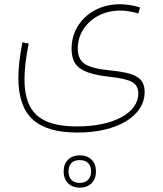

<svg xmlns="http://www.w3.org/2000/svg" viewBox="-20 -341 754 888"><path d="M627.9 -306.6Q604 -314 580.6 -317.6Q557.1 -321.3 534.7 -321.3Q470.7 -321.3 419.9 -294.2Q369.1 -267.1 340.1 -220.2Q311 -173.3 311 -114.3Q311 -73.2 328.1 -47.4Q345.2 -21.5 384.3 -7.1Q423.3 7.3 489.7 14.6Q564 22.5 591.8 38.8Q619.6 55.2 619.6 90.8Q619.6 125 599.1 153.1Q578.6 181.2 541 201.4Q503.4 221.7 451.4 232.7Q399.4 243.7 336.4 243.7Q251 243.7 197.3 221.2Q143.6 198.7 118.4 150.4Q93.3 102.1 93.3 25.4Q93.3 -9.3 98.1 -50.8Q103 -92.3 112.8 -139.6L83.5 -145.5Q74.2 -97.2 69.6 -56.2Q64.9 -15.1 64.9 19.5Q64.9 149.9 130.6 210.9Q196.3 272 337.4 272Q407.2 272 464.4 258.5Q521.5 245.1 562.7 220Q604 194.8 626.5 160.4Q648.9 126 648.9 84Q648.9 60.5 640.9 43.5Q632.8 26.4 614.5 14.9Q596.2 3.4 566.2 -3.7Q536.1 -10.7 492.2 -15.1Q404.8 -23.4 372.3 -45.2Q339.8 -66.9 339.8 -115.7Q339.8 -166 365.7 -205.8Q391.6 -245.6 436 -268.8Q480.5 -292 536.1 -292Q556.2 -292 576.7 -288.8Q597.2 -285.6 619.6 -278.8ZM349.1 399.4Q374.5 399.4 387.9 413.3Q401.4 427.2 401.4 451.7Q401.4 476.1 387.5 490.5Q373.5 504.9 349.1 504.9Q323.7 504.9 310.3 491Q296.9 477.1 296.9 451.7Q296.9 426.3 310.3 412.8Q323.7 399.4 349.1 399.4ZM349.1 377.4Q314.9 377.4 294.7 397.5Q274.4 417.5 274.4 451.7Q274.4 485.8 294.7 506.3Q314.9 526.9 349.1 526.9Q383.3 526.9 403.6 506.3Q423.8 485.8 423.8 451.7Q423.8 417 403.3 397.2Q382.8 377.4 349.1 377.4Z"/></svg>

Font: Estedad-FD-VF Thin
Style: Regular
Weight: 100
Designer: Amin Abedi
Version: Version 5.0